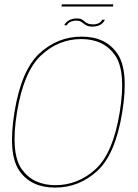

<svg xmlns="http://www.w3.org/2000/svg" viewBox="-20 -846 627 870"><path d="M229.5 4Q338.5 4 420.8 -71.5Q503 -147 534 -337.5Q564.5 -526.5 511.8 -603.2Q459 -680 350 -680Q241 -680 158.8 -604Q76.5 -528 45.5 -337.5Q15 -148 67.8 -72Q120.5 4 229.5 4ZM231.5 -7Q129.5 -7 78.2 -79.8Q27 -152.5 57 -337.5Q87.5 -522.5 166.8 -595.8Q246 -669 348 -669Q450 -669 501.2 -595.8Q552.5 -522.5 522.5 -337.5Q492.5 -152 413 -79.5Q333.5 -7 231.5 -7ZM399.5 -725.5Q413 -725.5 423 -728.8Q433 -732 439.8 -737.2Q446.5 -742.5 450.2 -747.8Q454 -753 455 -757H443.5Q442 -753 436.8 -747.8Q431.5 -742.5 422.8 -739Q414 -735.5 403 -735.5Q387 -735.5 378 -739.5Q369 -743.5 363 -749Q357 -754.5 349.5 -758.5Q342 -762.5 328 -762.5Q316.5 -762.5 306.8 -759.8Q297 -757 289.8 -752.2Q282.5 -747.5 277.8 -742.2Q273 -737 271.5 -731.5H283Q284.5 -736 290 -741Q295.5 -746 304.8 -749.2Q314 -752.5 325.5 -752.5Q338 -752.5 345.2 -748.5Q352.5 -744.5 359 -739Q365.5 -733.5 374.5 -729.5Q383.5 -725.5 399.5 -725.5ZM258.5 -816.5H492L493.5 -826.5H260.5Z"/></svg>

Font: Anybody Thin
Style: Italic
Weight: 100
Italic angle: -10°
Designer: Tyler Finck
Foundry: Etcetera Type Company
Version: Version 1.114;gftools[0.9.25]